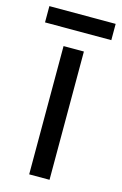

<svg xmlns="http://www.w3.org/2000/svg" viewBox="-126 -777 492 775"><g transform="rotate(15 119.5 -389.5)"><path d="M163 -51H78V-587H163ZM258 -728V-660H-19V-728Z"/></g></svg>

Font: Noto Sans Tamil UI SemiCondensed
Style: Regular
Weight: 400
Width: 4
Designer: Jelle Bosma - Monotype Design Team
Foundry: Monotype Imaging Inc.
Version: Version 2.004; ttfautohint (v1.8.4.7-5d5b)